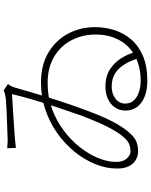

<svg xmlns="http://www.w3.org/2000/svg" viewBox="91 -879 818 1040"><g transform="rotate(-90 500.0 -359.0)"><path d="M217 -729Q228 -728 245 -727Q262 -726 276 -727Q295 -728 332.5 -729Q370 -730 411.5 -732Q453 -734 482 -736Q498 -738 509.5 -741Q521 -744 530 -748L565 -725Q560 -719 555 -710Q550 -701 547 -692Q536 -654 518 -592Q500 -530 476.5 -456.5Q453 -383 425 -308Q405 -252 383.5 -204Q362 -156 340 -120.5Q318 -85 297 -63Q276 -39 253 -29.5Q230 -20 200 -20Q176 -20 154.5 -32Q133 -44 120 -69.5Q107 -95 107 -134Q107 -193 131 -252Q155 -311 198 -364Q241 -417 299 -458Q357 -499 426.5 -522.5Q496 -546 572 -546Q668 -546 735 -506Q802 -466 837.5 -399.5Q873 -333 873 -252Q873 -199 857 -148.5Q841 -98 806.5 -57.5Q772 -17 716.5 6.5Q661 30 582 30Q532 30 495.5 15Q459 0 440 -26.5Q421 -53 421 -88Q421 -121 438.5 -146Q456 -171 485.5 -184Q515 -197 549 -197Q607 -197 645 -172Q683 -147 705.5 -110Q728 -73 738 -35L704 -15Q688 -79 650.5 -121Q613 -163 551 -163Q512 -163 485.5 -142.5Q459 -122 459 -90Q459 -50 494.5 -28Q530 -6 580 -6Q659 -6 716 -36.5Q773 -67 803 -122.5Q833 -178 833 -250Q833 -320 803 -379Q773 -438 714 -474Q655 -510 569 -510Q495 -510 431 -486.5Q367 -463 314.5 -424Q262 -385 223.5 -336.5Q185 -288 164 -236.5Q143 -185 143 -139Q143 -101 161.5 -81Q180 -61 201 -61Q218 -61 235 -66.5Q252 -72 270 -90Q288 -109 304.5 -135Q321 -161 336.5 -192.5Q352 -224 366 -258Q380 -292 393 -325Q417 -393 440.5 -464Q464 -535 482.5 -598Q501 -661 510 -703Q488 -702 452.5 -699.5Q417 -697 375 -694.5Q333 -692 292.5 -689Q252 -686 219 -682Z"/></g></svg>

Font: Noto Sans SC Thin ExtraLight
Style: Regular
Weight: 250
Version: Version 2.004-H2;hotconv 1.0.118;makeotfexe 2.5.65603